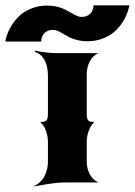

<svg xmlns="http://www.w3.org/2000/svg" viewBox="-98 -689 509 725"><path d="M-78.1 -532.2Q-73 -558.8 -60.2 -582.8Q-47.4 -606.7 -28 -626Q-8.5 -645.3 19.5 -656.6Q47.6 -668 80.1 -668Q100.1 -668 118 -663.6Q136 -659.2 148.4 -652.8Q160.9 -646.5 171.4 -640.1Q181.9 -633.8 191.5 -629.4Q201.2 -625 209 -625Q231.2 -625 243 -637.5Q254.9 -649.9 254.9 -668.9H390.6Q385.5 -642.3 372.7 -618.4Q359.9 -594.5 340.5 -575.2Q321 -555.9 293 -544.6Q264.9 -533.2 232.4 -533.2Q212.4 -533.2 194.5 -537.6Q176.5 -542 164.1 -548.3Q151.6 -554.7 141.1 -561Q130.6 -567.4 121 -571.8Q111.3 -576.2 103.5 -576.2Q81.3 -576.2 69.5 -563.7Q57.6 -551.3 57.6 -532.2ZM26.4 15.6Q43.2 8.5 55.1 -3.4Q66.9 -15.4 72.6 -29.2Q78.4 -43 80.7 -54.8Q83 -66.7 83 -78.1V-152.3Q83 -176 74.7 -197Q66.4 -218 53.7 -228.5Q63 -228.5 67.5 -229.2Q72 -230 76.2 -233.4Q80.3 -236.8 81.7 -243.9Q83 -251 83 -263.7V-401.4Q83 -475.8 33.2 -493.7L35.4 -498Q49.8 -493.7 75.6 -491Q101.3 -488.3 119.1 -488.3H273.4Q251.5 -478.8 240.5 -456.1Q229.5 -433.3 229.5 -410.2V-263.7Q229.5 -251 230.8 -243.9Q232.2 -236.8 236.3 -233.4Q240.5 -230 245 -229.2Q249.5 -228.5 258.8 -228.5Q246.1 -218 237.8 -197Q229.5 -176 229.5 -152.3V-78.1Q229.5 -54.4 240.4 -32.5Q251.2 -10.5 273.4 0H150.1Q133.1 0 115.1 1.7Q97.2 3.4 85.4 5.4Q73.7 7.3 55.1 10.7Q36.4 14.2 26.4 15.6Z"/></svg>

Font: Agreloy
Style: Medium
Weight: 400
Designer: gluk
Foundry: gluk
Version: Version 0.27